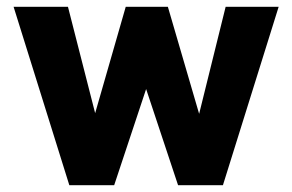

<svg xmlns="http://www.w3.org/2000/svg" viewBox="-20 -545 860 565"><path d="M20 -525H180L260 -212L350 -525H474L566 -210L644 -525H800L636 0H504L410 -283L316 0H184Z"/></svg>

Font: Radio Canada
Style: Bold
Weight: 700
Designer: Charles Daoud, Etienne Aubert Bonn, Alexandre Saumier Demers, Jacques Le Bailly
Foundry: Radio-Canada
Version: Version 2.104; ttfautohint (v1.8.4.7-5d5b);gftools[0.9.28.de